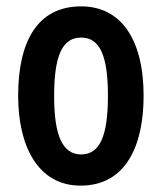

<svg xmlns="http://www.w3.org/2000/svg" viewBox="-20 -573 509 603"><path d="M431 -272C431 -455 356 -553 235 -553C97 -553 37 -442 37 -272C37 -113 100 10 233 10C375 10 431 -115 431 -272ZM150 -271C150 -397 175 -455 235 -455C294 -455 319 -397 319 -272C319 -147 294 -88 235 -88C176 -88 150 -148 150 -271Z"/></svg>

Font: Noto Sans Gurmukhi UI ExtraCondensed SemiBold
Style: Regular
Weight: 600
Width: 2
Designer: Jelle Bosma - Monotype Design Team
Foundry: Monotype Imaging Inc.
Version: Version 2.004